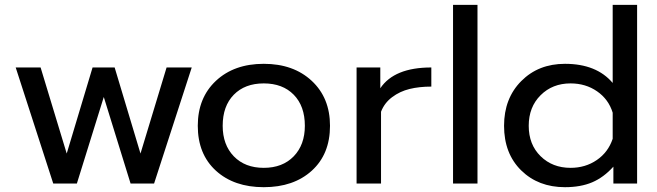

<svg xmlns="http://www.w3.org/2000/svg" viewBox="-20 -759 2719 794"><path d="M200.2 0 44.9 -480H147.9L255.9 -124L362.8 -480H454.1L561 -124L668.9 -480H772.9L617.2 0H520L409.2 -357.9L297.9 0Z M1070.8 15.1Q947.8 15.1 872.8 -53.2Q797.9 -121.6 797.9 -238.8Q797.9 -354.5 873 -424.8Q948.2 -495.1 1070.8 -495.1Q1193.4 -495.1 1269 -424.8Q1344.7 -354.5 1344.7 -238.8Q1344.7 -121.6 1269.5 -53.2Q1194.3 15.1 1070.8 15.1ZM1240.7 -238.8Q1240.7 -320.3 1194.8 -367.2Q1148.9 -414.1 1070.8 -414.1Q992.7 -414.1 946.8 -367.2Q900.9 -320.3 900.9 -238.8Q900.9 -160.2 947 -112.5Q993.2 -64.9 1070.8 -64.9Q1148.4 -64.9 1194.6 -112.5Q1240.7 -160.2 1240.7 -238.8Z M1454.6 0V-480H1552.7V-394Q1610.4 -480 1763.7 -480V-400.9Q1713.9 -400.9 1673.8 -391.1Q1633.8 -381.3 1601.8 -357.4Q1569.8 -333.5 1555.7 -296.9V0Z M1853.5 0V-738.8H1954.6V0Z M2316.4 15.1Q2206.1 15.1 2135.3 -54.4Q2064.5 -124 2064.5 -238.8Q2064.5 -352.1 2135.5 -423.6Q2206.5 -495.1 2316.4 -495.1Q2446.8 -495.1 2513.7 -416V-738.8H2614.7V0H2516.6V-69.8Q2476.6 -25.4 2429 -5.1Q2381.3 15.1 2316.4 15.1ZM2339.4 -64.9Q2400.9 -64.9 2448 -97.2Q2495.1 -129.4 2513.7 -185.1V-293Q2496.6 -348.6 2449.2 -381.3Q2401.9 -414.1 2339.4 -414.1Q2264.6 -414.1 2215.6 -365.2Q2166.5 -316.4 2166.5 -238.8Q2166.5 -161.1 2215.6 -113Q2264.6 -64.9 2339.4 -64.9Z"/></svg>

Font: Prompt
Style: Regular
Weight: 400
Designer: Katatrad Team
Foundry: CadsonDemak
Version: Version 1.000;PS 001.000;hotconv 1.0.88;makeotf.lib2.5.64775